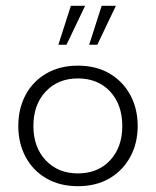

<svg xmlns="http://www.w3.org/2000/svg" viewBox="-20 -631 537 661"><path d="M248 10Q186 10 139.5 -17Q93 -44 68 -91Q43 -138 43 -197Q43 -257 68 -304Q93 -351 139.5 -378Q186 -405 248 -405Q311 -405 357 -378Q403 -351 428.5 -304Q454 -257 454 -197Q454 -138 428.5 -91Q403 -44 357 -17Q311 10 248 10ZM248 -34Q317 -34 359 -79Q401 -124 401 -197Q401 -271 359 -316Q317 -361 248 -361Q180 -361 137.5 -316Q95 -271 95 -197Q95 -124 137.5 -79Q180 -34 248 -34ZM181 -477 224 -611H273L209 -477ZM287 -477 330 -611H379L315 -477Z"/></svg>

Font: Rokkitt SemiBold Light
Style: Regular
Weight: 300
Version: Version 3.103